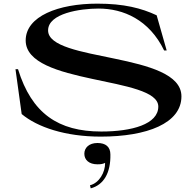

<svg xmlns="http://www.w3.org/2000/svg" viewBox="-20 -735 1070 1054"><path d="M533 15C787 15 976 -58 976 -206C976 -450 244 -393 244 -568C244 -662 421 -688 521 -688C657 -688 799 -627 881 -458H895L840 -651C757 -690 661 -715 514 -715C301 -715 121 -646 121 -513C121 -267 849 -318 849 -150C849 -53 704 -13 536 -13C300 -13 154 -112 79 -355H65L99 -109C185 -37 338 15 533 15ZM474 282 478 299C550 280 588 213 586 113C586 71 560 50 515 50C469 50 443 76 443 109C443 143 469 167 515 167C530 167 544 166 557 159C558 211 524 270 474 282Z"/></svg>

Font: Sprat Extended Medium
Style: Regular
Weight: 500
Width: 9
Designer: Ethan Nakache
Foundry: Collletttivo
Version: Version 2.000;Glyphs 3.2 (3217)